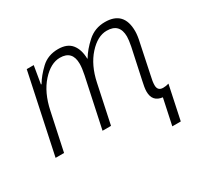

<svg xmlns="http://www.w3.org/2000/svg" viewBox="-149 -740 1176 1119"><g transform="rotate(-30 438.5 -180.5)"><path d="M711 181H768L816 -46Q798 -40 778 -40Q741 -40 741 -78Q741 -102 750 -139L791 -335Q801 -378 801 -408Q801 -542 674 -542Q606 -542 557 -498Q508 -454 481 -408H479Q478 -470 449 -506Q420 -542 359 -542Q290 -542 244.5 -499Q199 -456 174 -413H170L190 -532H143L30 0H87L141 -253Q164 -363 222.5 -428Q281 -493 343 -493Q426 -493 426 -405Q426 -376 417 -333L346 0H403L458 -259Q480 -364 538 -428.5Q596 -493 658 -493Q744 -493 744 -404Q744 -383 736 -341L692 -136Q688 -119 685 -101Q682 -83 682 -69Q682 -1 748 7Z"/></g></svg>

Font: Noto Sans UI Light
Style: Italic
Weight: 300
Italic angle: -12°
Designer: Monotype Design Team
Foundry: Monotype Imaging Inc.
Version: Version 1.901